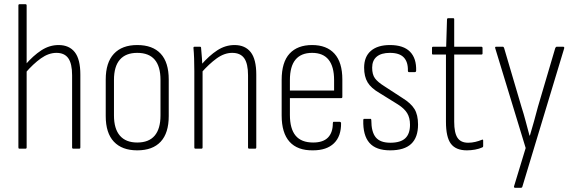

<svg xmlns="http://www.w3.org/2000/svg" viewBox="-20 -703 2710 908"><path d="M326 0Q321 0 321 -6V-347Q321 -402 303 -427.5Q285 -453 247 -453Q210 -453 173.5 -427Q137 -401 100 -358L99 -396Q137 -440 175.5 -465Q214 -490 257 -490Q307 -490 333.5 -456.5Q360 -423 360 -350V-6Q360 0 355 0ZM71 0Q67 0 67 -6V-677Q67 -683 72 -683H101Q106 -683 106 -677V-6Q106 0 101 0Z M629 8Q557 8 518.5 -33Q480 -74 480 -154V-327Q480 -407 518.5 -448.5Q557 -490 629 -490Q702 -490 740 -449Q778 -408 778 -327V-154Q778 -74 740 -33Q702 8 629 8ZM629 -29Q684 -29 711.5 -61.5Q739 -94 739 -157V-325Q739 -389 711.5 -421Q684 -453 629 -453Q575 -453 547 -421Q519 -389 519 -325V-157Q519 -94 547 -61.5Q575 -29 629 -29Z M1158 0Q1153 0 1153 -6V-347Q1153 -402 1135 -427.5Q1117 -453 1078 -453Q1041 -453 1005 -427Q969 -401 931 -358L930 -395Q969 -440 1007.5 -465Q1046 -490 1089 -490Q1139 -490 1165.5 -456.5Q1192 -423 1192 -350V-6Q1192 0 1187 0ZM904 0Q899 0 899 -6V-367Q899 -398 898 -426Q897 -454 895 -475Q894 -482 900 -482H926Q931 -482 931 -476Q933 -457 935 -427.5Q937 -398 937 -380L938 -372V-6Q938 0 933 0Z M1460 8Q1387 9 1349.5 -32.5Q1312 -74 1312 -157V-325Q1312 -409 1349.5 -449.5Q1387 -490 1456 -490Q1525 -490 1562 -449Q1599 -408 1599 -327V-245Q1599 -239 1594 -239H1351V-160Q1351 -94 1378 -61.5Q1405 -29 1461 -29Q1508 -29 1531 -52.5Q1554 -76 1554 -120Q1554 -127 1558 -127H1587Q1591 -127 1593 -122Q1594 -59 1559.5 -25.5Q1525 8 1460 8ZM1351 -275H1560V-324Q1560 -388 1534 -420.5Q1508 -453 1456 -453Q1404 -453 1377.5 -421Q1351 -389 1351 -324Z M1825 8Q1758 8 1727 -27.5Q1696 -63 1698 -135Q1698 -141 1702 -141H1732Q1736 -141 1736 -135Q1736 -79 1757 -53.5Q1778 -28 1826 -28Q1874 -28 1896.5 -49Q1919 -70 1919 -113Q1919 -146 1905.5 -168Q1892 -190 1862 -209L1775 -263Q1735 -286 1718.5 -313.5Q1702 -341 1702 -383Q1702 -435 1734 -462.5Q1766 -490 1824 -490Q1888 -490 1919 -458.5Q1950 -427 1948 -368Q1947 -362 1942 -362H1913Q1912 -362 1910.5 -363.5Q1909 -365 1909 -369Q1910 -410 1889.5 -431.5Q1869 -453 1824 -453Q1783 -453 1761.5 -435Q1740 -417 1740 -383Q1740 -351 1753 -333Q1766 -315 1798 -295L1884 -239Q1923 -215 1940 -187.5Q1957 -160 1957 -114Q1957 -53 1924.5 -22.5Q1892 8 1825 8Z M2188 8Q2136 8 2112.5 -23Q2089 -54 2089 -127V-445H2028Q2023 -445 2023 -450V-476Q2023 -482 2028 -482H2090L2094 -612Q2095 -617 2100 -617H2123Q2128 -617 2128 -612V-482H2256Q2262 -482 2262 -476V-450Q2262 -445 2256 -445H2128V-127Q2128 -75 2143.5 -51.5Q2159 -28 2194 -28Q2211 -28 2228 -32Q2245 -36 2259 -42Q2265 -45 2265 -38V-12Q2265 -7 2261 -6Q2246 1 2226.5 4.5Q2207 8 2188 8Z M2415 185Q2413 185 2411.5 183Q2410 181 2411 178L2466 -3L2322 -475Q2320 -482 2326 -482H2358Q2362 -482 2364 -476L2446 -198Q2457 -164 2466 -129.5Q2475 -95 2484 -62H2486Q2496 -95 2505.5 -129.5Q2515 -164 2524 -198L2606 -476Q2609 -482 2613 -482H2643Q2650 -482 2648 -474L2450 181Q2449 185 2444 185Z"/></svg>

Font: Sofia Sans Condensed ExtraLight
Style: Regular
Weight: 250
Version: Version 4.100